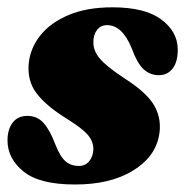

<svg xmlns="http://www.w3.org/2000/svg" viewBox="-25 -482 494 512"><path d="M185.5 -39.5Q202.5 -39.5 213 -52.2Q223.5 -65 224 -84.5Q224 -105 209 -122.5Q194 -140 153 -165.5Q98 -199.5 72.8 -232.8Q47.5 -266 51.5 -312Q55.5 -353.5 82.5 -387.5Q109.5 -421.5 158 -442Q206.5 -462.5 275 -462.5Q361 -462.5 404.5 -430.5Q448 -398.5 449 -351.5Q449.5 -318 435.8 -299.8Q422 -281.5 399 -281.5Q375 -281.5 357.8 -297.5Q340.5 -313.5 325.5 -355Q300.5 -415 260.5 -415Q244 -415 234 -402.5Q224 -390 224 -369.5Q223.5 -347 241 -326Q258.5 -305 308.5 -272Q369.5 -233 388.2 -197.2Q407 -161.5 399 -120Q388 -62 328 -26Q268 10 175 10Q80 10 37.5 -24.8Q-5 -59.5 -5 -107.5Q-5 -137 8.8 -155Q22.5 -173 48 -173Q74 -173 91 -154.2Q108 -135.5 122.5 -97Q135.5 -64 149.8 -51.8Q164 -39.5 185.5 -39.5Z"/></svg>

Font: Fraunces 144pt Soft Black
Style: Italic
Weight: 900
Italic angle: -16°
Version: Version 1.000;[b76b70a41]